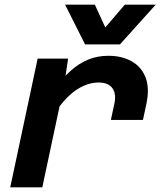

<svg xmlns="http://www.w3.org/2000/svg" viewBox="-20 -806 690 826"><path d="M457 -290 472 -360Q481 -401 464 -426Q447 -451 404 -451Q353 -451 303 -415.5Q253 -380 202 -299L212 -420Q247 -468 283 -500.5Q319 -533 359 -549.5Q399 -566 446 -566Q504 -566 546 -542.5Q588 -519 606 -473.5Q624 -428 610 -360L595 -290ZM24 0 142 -554H273L257 -446L162 0ZM260 -786H388L433 -688L517 -786H650L496 -615H346Z"/></svg>

Font: Azeret Mono Thin SemiBold
Style: Italic
Weight: 600
Italic angle: -12°
Version: Version 1.002